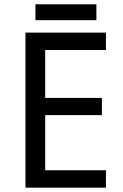

<svg xmlns="http://www.w3.org/2000/svg" viewBox="-20 -864 568 884"><path d="M467.8 0H97.2V-713.9H467.8V-633.8H188V-413.1H449.2V-334H188V-80.1H467.8ZM143.1 -844.2H423.8V-771H143.1Z"/></svg>

Font: WenQuanYi Micro Hei
Style: Regular
Weight: 400
Foundry: Ascender Corporation
Version: Version 0.2.0-beta